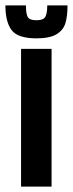

<svg xmlns="http://www.w3.org/2000/svg" viewBox="-49 -691 270 711"><path d="M29 0V-510H142V0ZM-29 -671H47Q47 -641 53.5 -628.5Q60 -616 86 -616Q112 -616 119 -629Q126 -642 126 -671H201Q201 -630 193 -604.5Q185 -579 160 -564Q135 -549 86 -549Q17 -549 -6 -579.5Q-29 -610 -29 -671Z"/></svg>

Font: Saira Ultra Condensed ExtraBold
Style: Regular
Weight: 800
Width: 1
Designer: Hector Gatti with collaboration of the Omnibus-Type team
Foundry: Omnibus-Type
Version: Version 1.001; ttfautohint (v1.8)